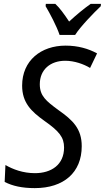

<svg xmlns="http://www.w3.org/2000/svg" viewBox="-20 -959 540 989"><path d="M287 -779H367C393 -821 466 -896 499 -927L500 -939H447C414 -916 375 -884 336 -848C311 -886 287 -919 265 -939H216L215 -927C237 -890 272 -824 287 -779ZM159 10C308 10 401 -70 401 -206C401 -296 355 -340 281 -392C217 -439 185 -465 185 -525C185 -601 240 -646 316 -646C363 -646 411 -629 444 -609L480 -684C436 -708 382 -724 318 -724C191 -724 94 -647 94 -518C94 -430 141 -385 208 -337C285 -283 310 -252 310 -199C310 -110 244 -67 160 -67C98 -67 46 -87 8 -109L4 -22C44 -1 94 10 159 10Z"/></svg>

Font: Noto Sans SemiCondensed
Style: Italic
Weight: 400
Width: 4
Italic angle: -12°
Designer: Monotype Design Team
Foundry: Monotype Imaging Inc.
Version: Version 2.013